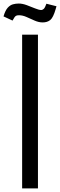

<svg xmlns="http://www.w3.org/2000/svg" viewBox="-48 -1053 336 1073"><path d="M75.7 0V-859.4H164.1V0ZM190.4 -927.7Q168.9 -927.7 146 -937.7Q123 -947.8 100.8 -957.8Q78.6 -967.8 58.1 -967.8Q50.3 -967.8 46.9 -966.8Q39.1 -964.8 33.9 -957.8Q28.8 -950.7 22 -938L-28.3 -961.4Q-18.6 -994.6 -5.1 -1009.5Q8.3 -1024.4 23.9 -1028.8Q39.6 -1033.2 57.1 -1033.2Q77.1 -1033.2 101.6 -1024.2Q126 -1015.1 147.9 -1006.1Q169.9 -997.1 182.1 -997.1H184.1Q190.9 -998 197.3 -1004.2Q203.6 -1010.3 211.4 -1032.2L267.6 -1018.1L263.2 -1002.4Q249.5 -954.6 232.9 -941.2Q216.3 -927.7 190.4 -927.7Z"/></svg>

Font: AntonioLight
Style: Regular
Weight: 300
Designer: Vernon Adams
Foundry: Vernon Adams
Version: Version 1.002